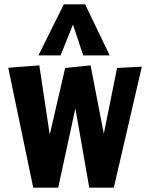

<svg xmlns="http://www.w3.org/2000/svg" viewBox="-20 -864 682 884"><path d="M133 0 18 -552 161 -563 209 -244 280 -551 397 -563 458 -248 519 -551 633 -557 504 0H391L327 -365L248 0ZM157 -609 274 -844H372L485 -609H363L316 -751L259 -609Z"/></svg>

Font: Francois One
Style: Regular
Weight: 400
Designer: Vernon Adams
Foundry: Vernon Adams
Version: Version 2.000